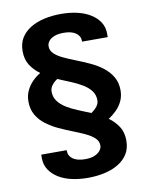

<svg xmlns="http://www.w3.org/2000/svg" viewBox="-95 -766 788 1017"><g transform="rotate(-10 299.0 -258.0)"><path d="M295 182Q249 182 208.5 173Q168 164 137.5 145Q107 126 89.5 99Q72 72 72 37Q72 31 72 25Q72 19 72 18H209V22Q209 36 215 47Q221 58 232.5 66Q244 74 260.5 78Q277 82 298 82Q329 82 348.5 73.5Q368 65 378.5 52Q389 39 389 24Q389 1 371 -16Q353 -33 323 -47Q293 -61 257 -75Q221 -89 185.5 -105.5Q150 -122 120 -144.5Q90 -167 72 -198Q54 -229 54 -271Q54 -302 66 -328Q78 -354 98 -374.5Q118 -395 142 -409Q110 -432 90 -463Q70 -494 70 -538Q70 -580 88 -609.5Q106 -639 138.5 -659Q171 -679 213.5 -688.5Q256 -698 304 -698Q350 -698 390 -689Q430 -680 461 -661Q492 -642 509.5 -615Q527 -588 527 -553Q527 -547 527 -541Q527 -535 527 -534H389V-539Q389 -552 383 -562.5Q377 -573 365.5 -581Q354 -589 338 -593Q322 -597 301 -597Q270 -597 250 -589Q230 -581 220 -568Q210 -555 210 -540Q210 -517 228 -500Q246 -483 276 -469Q306 -455 342 -441Q378 -427 413.5 -410.5Q449 -394 478.5 -371.5Q508 -349 526.5 -318Q545 -287 545 -245Q545 -214 533 -188Q521 -162 501 -142Q481 -122 457 -107Q489 -84 509 -53Q529 -22 529 22Q529 64 511 93.5Q493 123 460.5 143Q428 163 385.5 172.5Q343 182 295 182ZM372 -153Q390 -165 402.5 -180.5Q415 -196 415 -214Q415 -244 398.5 -265.5Q382 -287 354.5 -303.5Q327 -320 294 -333.5Q261 -347 225 -362Q208 -351 196 -335.5Q184 -320 184 -301Q184 -272 200 -250Q216 -228 243.5 -211Q271 -194 304.5 -180.5Q338 -167 372 -153Z"/></g></svg>

Font: Archivo SemiBold
Style: Bold
Weight: 700
Version: Version 2.001